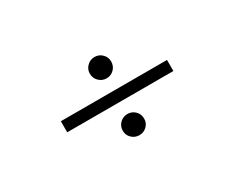

<svg xmlns="http://www.w3.org/2000/svg" viewBox="-69 -741 1101 903"><g transform="rotate(-30 481.5 -289.0)"><path d="M539.1 -444.3Q539.1 -419.4 522.2 -402.6Q505.4 -385.7 481.4 -385.7Q457.5 -385.7 440.4 -402.6Q423.3 -419.4 423.3 -444.3Q423.3 -467.8 440.4 -484.6Q457.5 -501.5 481.4 -501.5Q505.4 -501.5 522.2 -484.6Q539.1 -467.8 539.1 -444.3ZM193.4 -258.8V-318.8H770V-258.8ZM539.1 -133.8Q539.1 -109.9 522.2 -93.5Q505.4 -77.1 481.4 -77.1Q457.5 -77.1 440.4 -93.5Q423.3 -109.9 423.3 -133.8Q423.3 -158.7 440.4 -175.3Q457.5 -191.9 481.4 -191.9Q505.4 -191.9 522.2 -175.3Q539.1 -158.7 539.1 -133.8Z"/></g></svg>

Font: Awami Nastaliq
Style: Regular
Weight: 400
Designer: Peter Martin, SIL International
Foundry: SIL International
Version: Version 3.100